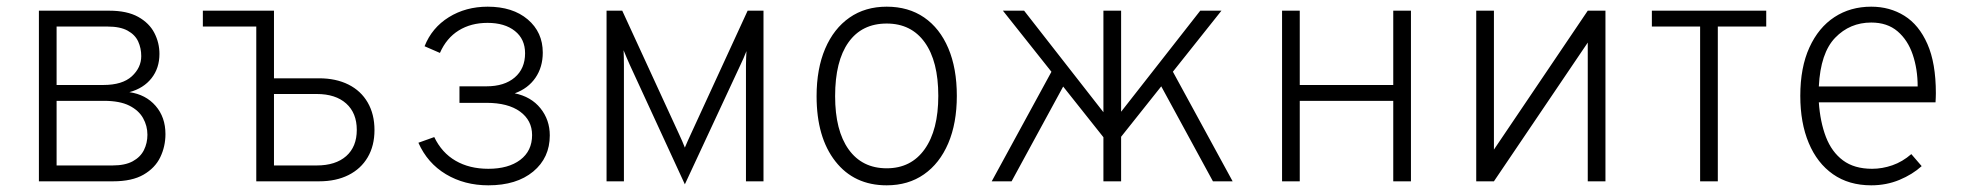

<svg xmlns="http://www.w3.org/2000/svg" viewBox="-20 -543 5875 575"><path d="M96.5 0V-511H307Q360.5 -511 393.8 -492.5Q427 -474 442.2 -444.5Q457.5 -415 457.5 -381.5Q457.5 -339 433.8 -308.8Q410 -278.5 367.5 -267Q416.5 -260 446 -226Q475.5 -192 475.5 -141.5Q475.5 -104.5 460 -72.2Q444.5 -40 410 -20Q375.5 0 318.5 0ZM149.5 -47.5H317Q354.5 -47.5 377.5 -60Q400.5 -72.5 411 -93.5Q421.5 -114.5 421.5 -139.5Q421.5 -166 408.5 -189.2Q395.5 -212.5 367 -226.8Q338.5 -241 291.5 -241H149.5ZM149.5 -288.5H289.5Q346.5 -288.5 374.8 -314.5Q403 -340.5 403 -375Q403 -398.5 393.8 -418.8Q384.5 -439 362.2 -451.2Q340 -463.5 302 -463.5H149.5Z M587.5 -463.5V-511H780.5V-463.5ZM747.5 0V-511H800.5V-308.5H935.5Q986 -308.5 1023.5 -289.8Q1061 -271 1081.2 -236Q1101.5 -201 1101.5 -153.5Q1101.5 -106.5 1081.2 -72Q1061 -37.5 1023.8 -18.8Q986.5 0 935.5 0ZM800.5 -47.5H928.5Q985 -47.5 1016.8 -75.5Q1048.5 -103.5 1048.5 -154Q1048.5 -204.5 1016.8 -233Q985 -261.5 928.5 -261.5H800.5Z M1442.5 12Q1371 12 1315.5 -21.2Q1260 -54.5 1233 -115.5L1280.5 -132.5Q1303 -85.5 1344.5 -61.5Q1386 -37.5 1442.5 -37.5Q1502.5 -37.5 1538 -64.2Q1573.5 -91 1573.5 -138.5Q1573.5 -182.5 1537.5 -208.8Q1501.5 -235 1437 -235H1356V-284.5H1437Q1490.5 -284.5 1521.5 -311Q1552.5 -337.5 1552.5 -383.5Q1552.5 -426 1522 -450.2Q1491.5 -474.5 1440 -474.5Q1390.5 -474.5 1353.8 -451.8Q1317 -429 1297.5 -384.5L1251.5 -404.5Q1273.5 -460 1324.2 -491.5Q1375 -523 1440.5 -523Q1515.5 -523 1560.5 -484.8Q1605.5 -446.5 1605.5 -385.5Q1605.5 -342 1583.5 -310Q1561.5 -278 1521.5 -263.5Q1570.5 -253.5 1598.5 -218.8Q1626.5 -184 1626.5 -137.5Q1626.5 -70.5 1576.8 -29.2Q1527 12 1442.5 12Z M2031 9 1866 -349Q1861 -360.5 1856.5 -370.8Q1852 -381 1847.5 -392.5Q1848 -383 1848.2 -372Q1848.5 -361 1848.5 -349V0H1796.5V-511H1843.5L2013.5 -141.5Q2019 -129.5 2023.2 -120Q2027.5 -110.5 2031 -101Q2035 -110.5 2039.2 -120Q2043.5 -129.5 2049 -141.5L2219 -511H2266.5V0H2214V-346.5Q2214 -358.5 2214.5 -369.5Q2215 -380.5 2215.5 -390Q2211 -378.5 2206.5 -368.2Q2202 -358 2196.5 -346.5Z M2635.5 12Q2538 12 2481.8 -59.8Q2425.5 -131.5 2425.5 -255Q2425.5 -337 2451.2 -397.2Q2477 -457.5 2524 -490.2Q2571 -523 2635.5 -523Q2700.5 -523 2747.5 -490.8Q2794.5 -458.5 2820 -398.5Q2845.5 -338.5 2845.5 -256Q2845.5 -174 2819.8 -113.8Q2794 -53.5 2747 -20.8Q2700 12 2635.5 12ZM2635.5 -39Q2708.5 -39 2749.2 -96.2Q2790 -153.5 2790 -256Q2790 -359.5 2749.5 -416Q2709 -472.5 2635.5 -472.5Q2561 -472.5 2521 -416.2Q2481 -360 2481 -255Q2481 -152 2521.5 -95.5Q2562 -39 2635.5 -39Z M3306 -105 2983.5 -511H3047L3306 -179.5ZM3314.5 -104.5V-179L3574.5 -511H3638ZM2950 0 3143 -354 3178.5 -310.5 3009.5 0ZM3284.5 0V-511H3337.5V0ZM3612.5 0 3443.5 -310.5 3478.5 -354 3671.5 0Z M3819.5 0V-511H3872.5V-288.5H4152.5V-511H4205.5V0H4152.5V-241H3872.5V0Z M4401 0V-511H4454V-95L4735 -511H4788V0H4735V-415.5L4454 0Z M5071.5 0V-463.5H4927V-511H5269.5V-463.5H5124.5V0Z M5584 12Q5517 12 5469.5 -21.2Q5422 -54.5 5396.8 -114.8Q5371.5 -175 5371.5 -256Q5371.5 -341 5398.8 -400.8Q5426 -460.5 5473.8 -491.8Q5521.5 -523 5584 -523Q5639.5 -523 5683.2 -495.8Q5727 -468.5 5752.2 -411.2Q5777.5 -354 5777.5 -264Q5777.5 -258 5777.2 -251Q5777 -244 5776.5 -236.5H5427Q5431 -178 5448.2 -133Q5465.5 -88 5499.2 -62.8Q5533 -37.5 5586.5 -37.5Q5617 -37.5 5647.2 -48Q5677.5 -58.5 5704 -81.5L5735 -45.5Q5707.5 -20.5 5668.2 -4.2Q5629 12 5584 12ZM5427 -284H5723Q5723 -336 5708.2 -379.5Q5693.5 -423 5662.8 -449.2Q5632 -475.5 5584 -475.5Q5520 -475.5 5476 -430Q5432 -384.5 5427 -284Z"/></svg>

Font: Overpass ExtraLight
Style: Regular
Weight: 250
Designer: Delve Withrington, Dave Bailey, Thomas Jockin
Foundry: Delve Fonts LLC
Version: Version 4.000